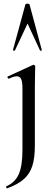

<svg xmlns="http://www.w3.org/2000/svg" viewBox="-20 -750 299 1052"><path d="M171 -267V48Q171 116 157 159.5Q143 203 110 232Q77 261 19 282Q17 283 14.5 277.5Q12 272 14 271Q63 250 83 204Q103 158 103 71V-266Q103 -301 96 -316.5Q89 -332 72 -332Q56 -332 29 -319H28Q24 -319 21.5 -324.5Q19 -330 23 -331L160 -394L163 -395Q167 -395 170 -392Q173 -389 173 -385Q173 -378 172 -345Q171 -312 171 -267ZM199 -474 131 -621 62 -474Q61 -471 55.5 -472.5Q50 -474 51 -476L119 -725Q120 -730 130 -730Q141 -730 142 -725L209 -476Q211 -474 205.5 -472.5Q200 -471 199 -474Z"/></svg>

Font: Cormorant Infant Medium
Style: Regular
Weight: 500
Designer: Christian Thalmann (Catharsis Fonts)
Foundry: Catharsis Fonts
Version: Version 4.000